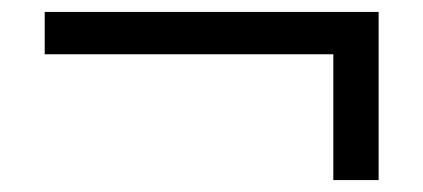

<svg xmlns="http://www.w3.org/2000/svg" viewBox="-20 -419 710 322"><path d="M539 -117V-328H55V-399H615V-117Z"/></svg>

Font: Lexend Deca Light
Style: Regular
Weight: 300
Designer: Bonnie Shaver-Troup, Thomas Jockin
Foundry: Lexend
Version: Version 1.008; ttfautohint (v1.8.4.7-5d5b)